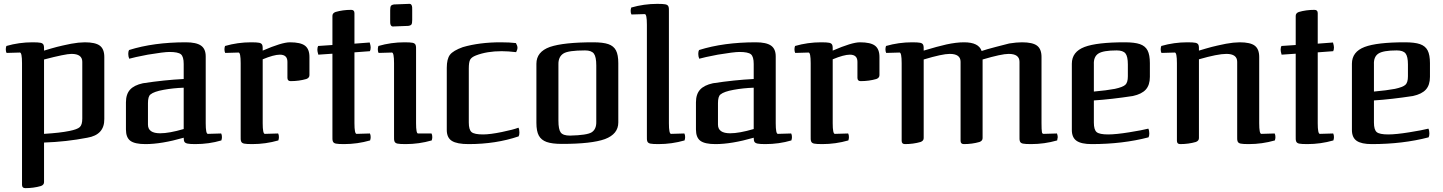

<svg xmlns="http://www.w3.org/2000/svg" viewBox="-20 -733 7469 994"><path d="M94 -406V224Q94 241 111 241Q154 241 192 230Q208 224 208 210V5Q324 1 432 -20Q521 -35 520 -117V-438Q520 -479 497 -496.5Q474 -514 419 -514Q409 -514 385 -512Q345 -507 317 -500Q294 -495 295 -495Q280 -492 245 -482L208 -471Q209 -492 205.5 -500.5Q202 -509 190 -511.5Q178 -514 148 -514Q79 -514 13 -495Q10 -486 10 -478Q10 -466 14 -459L83 -461Q94 -461 94 -406ZM350 -454Q406 -454 406 -413V-119Q406 -87 393 -75Q380 -63 339 -55Q291 -45 208 -40V-425Q319 -454 350 -454Z M1129 -23Q1129 -35 1125 -42L1056 -40Q1045 -40 1045 -95V-441Q1045 -480 1020.5 -497Q996 -514 942 -514Q775 -514 648 -474Q644 -467 644 -454Q644 -441 649 -429Q672 -436 745 -450Q829 -464 857 -464Q902 -464 916.5 -452Q931 -440 931 -402V-324Q831 -319 720 -302Q674 -292 653 -268.5Q632 -245 632 -203V-63Q632 -21 655 -4Q678 13 733 13Q816 13 931 -20Q931 -5 935 1.5Q939 8 951.5 10.5Q964 13 991 13Q1062 13 1126 -6Q1129 -15 1129 -23ZM809 -43Q746 -43 746 -88V-199Q746 -234 759 -244Q777 -259 827 -268Q876 -277 931 -279V-65Q856 -43 809 -43Z M1226 -406V-30Q1225 -9 1228.5 -0.5Q1232 8 1244 10.5Q1256 13 1286 13Q1355 13 1421 -6Q1424 -15 1424 -23Q1424 -35 1420 -42L1351 -40Q1340 -40 1340 -95V-426Q1398 -450 1429 -450Q1468 -450 1468 -413V-330Q1468 -313 1485 -313Q1528 -313 1566 -324Q1582 -330 1582 -344V-438Q1582 -479 1559 -496.5Q1536 -514 1481 -514Q1439 -514 1340 -471Q1341 -492 1337.5 -500.5Q1334 -509 1322 -511.5Q1310 -514 1280 -514Q1211 -514 1145 -495Q1142 -486 1142 -478Q1142 -466 1146 -459L1215 -461Q1226 -461 1226 -406Z M1899 -23Q1899 -35 1895 -42L1826 -40Q1815 -40 1815 -95V-462L1895 -468Q1899 -475 1899 -488Q1899 -496 1894 -513L1815 -507V-665Q1815 -682 1798 -682Q1755 -682 1717 -671Q1701 -665 1701 -651V-500L1627 -495Q1623 -488 1623 -475Q1623 -467 1628 -450L1701 -455V-30Q1700 -9 1703.5 -0.5Q1707 8 1719 10.5Q1731 13 1761 13Q1830 13 1896 -6Q1899 -15 1899 -23Z M2016 -596 2094 -599Q2107 -601 2110.5 -607Q2114 -613 2114 -630V-681Q2116 -715 2098 -713L2020 -710Q2007 -708 2003.5 -702Q2000 -696 2000 -679V-628Q1998 -594 2016 -596ZM2218 -23Q2218 -35 2214 -42H2144Q2134 -42 2134 -95V-471Q2135 -492 2131.5 -500.5Q2128 -509 2116 -511.5Q2104 -514 2074 -514Q2005 -514 1939 -495Q1936 -486 1936 -478Q1936 -466 1940 -459L2009 -461Q2020 -461 2020 -406V-30Q2019 -9 2022.5 -0.5Q2026 8 2038 10.5Q2050 13 2080 13Q2149 13 2215 -6Q2218 -15 2218 -23Z M2651 -510Q2619 -514 2572 -514Q2462 -514 2376 -489Q2326 -471 2309.5 -449.5Q2293 -428 2293 -382V-60Q2293 -20 2319.5 -3.5Q2346 13 2406 13Q2547 13 2665 -27Q2669 -34 2669 -47Q2669 -64 2664 -72Q2639 -62 2578 -49.5Q2517 -37 2481 -37Q2436 -37 2421.5 -49Q2407 -61 2407 -99V-378Q2407 -411 2414 -424Q2421 -437 2444 -446Q2501 -468 2577 -468Q2610 -468 2652 -463Q2659 -476 2659 -486Q2659 -496 2651 -510Z M3051 -514Q2898 -514 2827 -490Q2757 -465 2757 -403V-97Q2757 -54 2769.5 -31Q2782 -8 2810 2Q2838 12 2889 12Q3043 12 3112 -13Q3181 -39 3181 -99V-406Q3181 -449 3169 -472Q3157 -495 3129.5 -504.5Q3102 -514 3051 -514ZM3043 -48Q3019 -33 2931 -31Q2895 -31 2883 -47Q2871 -63 2871 -108V-399Q2870 -439 2897 -456Q2922 -472 3009 -472Q3042 -472 3054.5 -455.5Q3067 -439 3067 -394V-103Q3068 -64 3043 -48Z M3527 -23Q3527 -35 3523 -42L3454 -40Q3443 -40 3443 -95V-670Q3444 -691 3440.5 -699.5Q3437 -708 3425 -710.5Q3413 -713 3383 -713Q3314 -713 3248 -694Q3245 -685 3245 -677Q3245 -665 3249 -658L3318 -660Q3329 -660 3329 -605V-30Q3328 -9 3331.5 -0.5Q3335 8 3347 10.5Q3359 13 3389 13Q3458 13 3524 -6Q3527 -15 3527 -23Z M4080 -23Q4080 -35 4076 -42L4007 -40Q3996 -40 3996 -95V-441Q3996 -480 3971.5 -497Q3947 -514 3893 -514Q3726 -514 3599 -474Q3595 -467 3595 -454Q3595 -441 3600 -429Q3623 -436 3696 -450Q3780 -464 3808 -464Q3853 -464 3867.5 -452Q3882 -440 3882 -402V-324Q3782 -319 3671 -302Q3625 -292 3604 -268.5Q3583 -245 3583 -203V-63Q3583 -21 3606 -4Q3629 13 3684 13Q3767 13 3882 -20Q3882 -5 3886 1.5Q3890 8 3902.5 10.5Q3915 13 3942 13Q4013 13 4077 -6Q4080 -15 4080 -23ZM3760 -43Q3697 -43 3697 -88V-199Q3697 -234 3710 -244Q3728 -259 3778 -268Q3827 -277 3882 -279V-65Q3807 -43 3760 -43Z M4177 -406V-30Q4176 -9 4179.5 -0.5Q4183 8 4195 10.5Q4207 13 4237 13Q4306 13 4372 -6Q4375 -15 4375 -23Q4375 -35 4371 -42L4302 -40Q4291 -40 4291 -95V-426Q4349 -450 4380 -450Q4419 -450 4419 -413V-330Q4419 -313 4436 -313Q4479 -313 4517 -324Q4533 -330 4533 -344V-438Q4533 -479 4510 -496.5Q4487 -514 4432 -514Q4390 -514 4291 -471Q4292 -492 4288.5 -500.5Q4285 -509 4273 -511.5Q4261 -514 4231 -514Q4162 -514 4096 -495Q4093 -486 4093 -478Q4093 -466 4097 -459L4166 -461Q4177 -461 4177 -406Z M4897 -454Q4953 -454 4953 -413V-4Q4953 13 4970 13Q5013 13 5051 2Q5067 -4 5067 -18V-425Q5165 -454 5202 -454Q5258 -454 5258 -413V-30Q5257 -9 5260.5 -0.5Q5264 8 5276 10.5Q5288 13 5318 13Q5387 13 5453 -6L5454 -12Q5456 -20 5456 -23Q5456 -31 5452 -42L5383 -40Q5375 -40 5374 -50Q5372 -62 5372 -95V-438Q5372 -479 5349 -496.5Q5326 -514 5271 -514Q5243 -514 5205 -508Q5193 -505 5135 -490Q5085 -477 5062 -469Q5047 -514 4971 -514Q4931 -514 4880 -503Q4835 -493 4762 -471Q4763 -492 4759.5 -500.5Q4756 -509 4744 -511.5Q4732 -514 4702 -514Q4633 -514 4567 -495Q4564 -486 4564 -478Q4564 -466 4568 -459L4637 -461Q4648 -461 4648 -406V-4Q4648 13 4665 13Q4708 13 4746 2Q4762 -4 4762 -18V-425Q4858 -454 4897 -454Z M5717 -37Q5672 -37 5657.5 -49Q5643 -61 5643 -99V-213Q5734 -219 5845 -236Q5891 -246 5912 -269.5Q5933 -293 5933 -335V-406Q5933 -449 5921 -472Q5909 -495 5881.5 -504.5Q5854 -514 5803 -514Q5659 -514 5595 -490Q5529 -465 5529 -403V-60Q5529 -21 5553.5 -4Q5578 13 5632 13Q5792 13 5926 -22Q5930 -29 5930 -42Q5930 -57 5925 -67Q5894 -59 5825.5 -48Q5757 -37 5717 -37ZM5761 -472Q5794 -472 5806.5 -456.5Q5819 -441 5819 -399V-338Q5819 -306 5806 -294Q5793 -282 5752 -273Q5710 -265 5643 -259V-399Q5641 -439 5666 -455.5Q5691 -472 5761 -472Z M6329 -454Q6385 -454 6385 -413V-30Q6384 -9 6387.5 -0.5Q6391 8 6403 10.5Q6415 13 6445 13Q6514 13 6580 -6Q6583 -15 6583 -23Q6583 -35 6579 -42L6510 -40Q6499 -40 6499 -95V-438Q6499 -479 6476 -496.5Q6453 -514 6398 -514Q6388 -514 6364 -512Q6324 -507 6296 -500Q6273 -495 6274 -495Q6259 -492 6224 -482L6187 -471Q6188 -492 6184.5 -500.5Q6181 -509 6169 -511.5Q6157 -514 6127 -514Q6058 -514 5992 -495Q5989 -486 5989 -478Q5989 -466 5993 -459L6062 -461Q6073 -461 6073 -406V-4Q6073 13 6090 13Q6133 13 6171 2Q6187 -4 6187 -18V-426Q6284 -454 6329 -454Z M6886 -23Q6886 -35 6882 -42L6813 -40Q6802 -40 6802 -95V-462L6882 -468Q6886 -475 6886 -488Q6886 -496 6881 -513L6802 -507V-665Q6802 -682 6785 -682Q6742 -682 6704 -671Q6688 -665 6688 -651V-500L6614 -495Q6610 -488 6610 -475Q6610 -467 6615 -450L6688 -455V-30Q6687 -9 6690.5 -0.5Q6694 8 6706 10.5Q6718 13 6748 13Q6817 13 6883 -6Q6886 -15 6886 -23Z M7167 -37Q7122 -37 7107.5 -49Q7093 -61 7093 -99V-213Q7184 -219 7295 -236Q7341 -246 7362 -269.5Q7383 -293 7383 -335V-406Q7383 -449 7371 -472Q7359 -495 7331.5 -504.5Q7304 -514 7253 -514Q7109 -514 7045 -490Q6979 -465 6979 -403V-60Q6979 -21 7003.5 -4Q7028 13 7082 13Q7242 13 7376 -22Q7380 -29 7380 -42Q7380 -57 7375 -67Q7344 -59 7275.5 -48Q7207 -37 7167 -37ZM7211 -472Q7244 -472 7256.5 -456.5Q7269 -441 7269 -399V-338Q7269 -306 7256 -294Q7243 -282 7202 -273Q7160 -265 7093 -259V-399Q7091 -439 7116 -455.5Q7141 -472 7211 -472Z"/></svg>

Font: Federant
Style: Regular
Weight: 400
Designer: Olexa M. Volochay, Alexei Vanyashin, Otto Ludwig Naegele
Foundry: Cyreal (www.cyreal.org)
Version: Version 1.011; ttfautohint (v1.4.1)